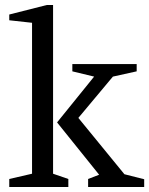

<svg xmlns="http://www.w3.org/2000/svg" viewBox="-20 -747 596 767"><path d="M17 0V-32L108 -53V-656L17 -666V-689L167 -727H192V-53L253 -32V0ZM332 0V-32L376 -49L208 -258L356 -441L269 -462V-491H526V-462L431 -441L293 -276L477 -51L556 -31V0Z"/></svg>

Font: Manuale
Style: Regular
Weight: 400
Designer: Eduardo Tunni / Pablo Cosgaya
Foundry: Eduardo Tunni / Pablo Cosgaya
Version: Version 1.002